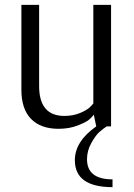

<svg xmlns="http://www.w3.org/2000/svg" viewBox="-20 -520 552 790"><path d="M437 -500V0H419Q404 10 389 23Q374 36 356 68Q338 100 338 135Q338 218 443 218V250Q288 250 288 139Q288 62 376 0L366 -48Q359 -39 347.5 -28.5Q336 -18 300.5 -4Q265 10 221 10Q148 10 108 -30.5Q68 -71 68 -151V-500H141V-166Q141 -43 245 -43Q281 -43 310.5 -55.5Q340 -68 352 -81L364 -94V-500Z"/></svg>

Font: Arsenal
Style: Regular
Weight: 400
Designer: Andrij Shevchenko
Foundry: Stairsfor.com
Version: Version 1.000